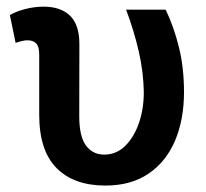

<svg xmlns="http://www.w3.org/2000/svg" viewBox="-20 -558 632 588"><path d="M302.7 10.3Q206.5 10.3 153.3 -43.2Q100.1 -96.7 100.1 -206.5V-390.6Q100.1 -415.5 90.8 -425Q81.5 -434.6 64 -434.6Q55.7 -434.6 45.2 -431.9Q34.7 -429.2 27.8 -426.8L10.3 -511.7Q29.8 -523.4 57.9 -530.5Q85.9 -537.6 113.8 -537.6Q166 -537.6 194.6 -509.8Q223.1 -481.9 223.1 -423.3L222.7 -201.7Q222.7 -140.6 243.2 -112.5Q263.7 -84.5 299.3 -84.5Q335.9 -84.5 363 -110.8Q390.1 -137.2 405.3 -180.7Q420.4 -224.1 420.4 -275.9Q419.4 -337.4 405 -400.4Q390.6 -463.4 366.2 -528.3H487.3Q512.2 -477.1 527.8 -414.1Q543.5 -351.1 543.5 -275.9Q543.5 -192.4 516.4 -127.9Q489.3 -63.5 435.5 -26.6Q381.8 10.3 302.7 10.3Z"/></svg>

Font: Roboto Slab Medium
Style: Regular
Weight: 500
Designer: Google
Version: Version 2.001; ttfautohint (v1.8.3)